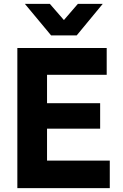

<svg xmlns="http://www.w3.org/2000/svg" viewBox="-20 -976 640 996"><path d="M70 0V-727H533.5V-588H174.5L224 -625V-409L174.5 -440.5H499.5V-308.5H181L224 -339.5V-105.5L174.5 -143H549.5V0ZM245 -792.5 109 -956H238.5L311.5 -872L384 -956H513L378 -792.5Z"/></svg>

Font: Spline Sans Mono
Style: Bold
Weight: 700
Designer: Eben Sorkin, Mirko Velimirovic
Foundry: Sorkin Type
Version: Version 1.004